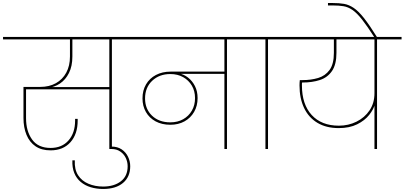

<svg xmlns="http://www.w3.org/2000/svg" viewBox="-55 -984 2672 1268"><path d="M279 9Q219 9 179.5 -18Q140 -45 120 -93.5Q100 -142 100 -205V-410H210Q270 -410 314 -434.5Q358 -459 382.5 -504Q407 -549 407 -611V-732H423V-611Q423 -547 400.5 -502Q378 -457 341 -432.5Q304 -408 260 -403L249 -409H675V-394H108L117 -403V-204Q117 -118 157 -62.5Q197 -7 279 -7Q354 -7 397.5 -56.5Q441 -106 441 -188V-199H458Q458 -196 458 -193Q458 -190 458 -188Q458 -98 410 -44.5Q362 9 279 9ZM684 0H667V-731H684ZM846 -724H-35V-740H846Z M626 264Q582 264 544 252.5Q506 241 478 217.5Q450 194 435.5 158.5Q421 123 423 75H439Q436 135 460.5 173Q485 211 529 229.5Q573 248 626 248Q698 248 743 213.5Q788 179 788 114Q788 85 775.5 59Q763 33 739 16.5Q715 0 681 0H667V-16H681Q721 -16 748.5 2.5Q776 21 790.5 51Q805 81 805 114Q805 184 757.5 224Q710 264 626 264Z M1070 -160Q1014 -160 972.5 -182.5Q931 -205 908.5 -244.5Q886 -284 886 -334Q886 -387 909.5 -427Q933 -467 975 -489Q1017 -511 1072 -511H1434V-496H1122L1124 -500Q1158 -494 1186.5 -472Q1215 -450 1232.5 -415.5Q1250 -381 1250 -336Q1250 -285 1227 -245Q1204 -205 1163.5 -182.5Q1123 -160 1070 -160ZM1070 -176Q1118 -176 1154.5 -196.5Q1191 -217 1212 -253Q1233 -289 1233 -336Q1233 -383 1212 -418.5Q1191 -454 1154.5 -474.5Q1118 -495 1070 -495Q997 -495 950 -450.5Q903 -406 903 -334Q903 -264 949 -220Q995 -176 1070 -176ZM1444 0H1427V-731H1444ZM1606 -724H776V-740H1606Z M1715 0H1698V-724H1536V-740H1877V-724H1715Z M2182 -138Q2099 -138 2041 -173Q1983 -208 1953 -271.5Q1923 -335 1923 -420Q1923 -428 1923.5 -438Q1924 -448 1925 -455H1943Q1999 -455 2046 -469Q2093 -483 2121.5 -522Q2150 -561 2150 -635V-733H2167V-635Q2167 -558 2137.5 -515Q2108 -472 2057.5 -455.5Q2007 -439 1943 -439H1931L1940 -446Q1939 -437 1939 -430.5Q1939 -424 1939 -420Q1939 -295 2003.5 -224.5Q2068 -154 2183 -154Q2246 -154 2299.5 -180.5Q2353 -207 2385.5 -255Q2418 -303 2418 -368L2422 -299Q2413 -263 2383.5 -225.5Q2354 -188 2303.5 -163Q2253 -138 2182 -138ZM2435 0H2418V-730H2435ZM2597 -724H1807V-740H2597Z M2436 -737H2418Q2370 -812 2336 -855Q2302 -898 2273 -918Q2244 -938 2213.5 -943Q2183 -948 2143 -948H2111V-964H2143Q2185 -964 2217 -958.5Q2249 -953 2280.5 -932Q2312 -911 2348.5 -865Q2385 -819 2436 -737Z"/></svg>

Font: Poppins Devanagari Thin
Style: Regular
Weight: 100
Designer: Ninad Kale (Devanagari), Jonny Pinhorn (Latin)
Foundry: Indian Type Foundry
Version: 4.005